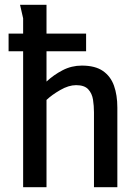

<svg xmlns="http://www.w3.org/2000/svg" viewBox="-20 -785 587 805"><path d="M175 -765V-443Q205 -471 242.5 -490.5Q280 -510 323 -510Q379 -510 411.5 -487.5Q444 -465 458 -425.5Q472 -386 472 -334V0H374V-314Q374 -341 370 -367Q366 -393 350 -410.5Q334 -428 299 -428Q268 -428 232.5 -407.5Q197 -387 175 -366V0H77V-708L64 -765ZM16 -644H341V-570H16Z"/></svg>

Font: Rosario SemiBold
Style: Regular
Weight: 600
Designer: Hector Gatti
Foundry: Omnibus Type
Version: Version 1.101; ttfautohint (v1.8.1.43-b0c9)